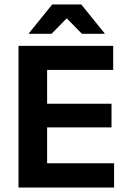

<svg xmlns="http://www.w3.org/2000/svg" viewBox="-20 -846 578 866"><path d="M63.5 0V-639H192.5V0ZM102 0V-109.5H494.5V0ZM138.5 -271.5V-378H483V-271.5ZM101.5 -530.5V-639H490.5V-530.5ZM215.5 -826H346.5L452 -695.5V-693.5H349.5L283 -761.5H279L212.5 -693.5H110V-695.5Z"/></svg>

Font: Anek Tamil Medium SemiBold
Style: Regular
Weight: 600
Version: Version 1.003